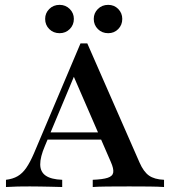

<svg xmlns="http://www.w3.org/2000/svg" viewBox="-20 -751 687 771"><path d="M4 0V-29Q31.5 -32.3 50.8 -43.5Q70.2 -54.8 85.5 -77Q100.8 -99.2 116.1 -134.7L303.2 -576.6H330.6L540.3 -98.4Q556.5 -61.3 578.2 -46Q600 -30.6 638.7 -29V0Q615.3 -1.6 579.8 -2Q544.4 -2.4 499.2 -2.4Q447.6 -2.4 410.1 -2Q372.6 -1.6 352.4 0V-29Q392.7 -30.6 412.5 -37.1Q432.3 -43.5 434.7 -58.5Q437.1 -73.4 425 -100.8L270.2 -457.3L287.1 -467.7L160.5 -165.3Q141.1 -120.2 141.5 -90.3Q141.9 -60.5 163.7 -45.6Q185.5 -30.6 229.8 -29V0Q204.8 -0.8 183.1 -1.2Q161.3 -1.6 140.7 -2Q120.2 -2.4 100 -2.4Q75 -2.4 51.6 -2Q28.2 -1.6 4 0ZM153.2 -190.3 166.1 -219.4H418.5L430.6 -190.3ZM414.5 -617.7Q389.5 -617.7 373 -634.3Q356.5 -650.8 356.5 -675Q356.5 -698.4 373 -714.9Q389.5 -731.5 414.5 -731.5Q438.7 -731.5 454.8 -714.9Q471 -698.4 471 -675Q471 -650.8 454.8 -634.3Q438.7 -617.7 414.5 -617.7ZM219.4 -617.7Q194.4 -617.7 177.8 -634.3Q161.3 -650.8 161.3 -675Q161.3 -698.4 177.8 -714.9Q194.4 -731.5 219.4 -731.5Q243.5 -731.5 260.1 -714.9Q276.6 -698.4 276.6 -675Q276.6 -650.8 260.1 -634.3Q243.5 -617.7 219.4 -617.7Z"/></svg>

Font: Playfair 5pt SemiExpanded Light SemiBold
Style: Regular
Weight: 600
Version: Version 2.001;gftools[0.9.30]